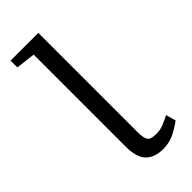

<svg xmlns="http://www.w3.org/2000/svg" viewBox="-241 -790 849 849"><g transform="rotate(-45 183.0 -366.0)"><path d="M227 11Q174.5 11 146 -17.8Q117.5 -46.5 117.5 -113V-689.5L26.5 -700.5V-743H200V-124.5Q200 -94 205.5 -79.8Q211 -65.5 223 -61.8Q235 -58 255 -58Q277.5 -58 297.8 -66Q318 -74 342.5 -86.5L355.5 -40Q325.5 -17.5 295 -3.2Q264.5 11 227 11Z"/></g></svg>

Font: Merriweather 20pt Light
Style: Regular
Weight: 300
Version: Version 2.100